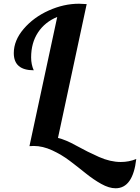

<svg xmlns="http://www.w3.org/2000/svg" viewBox="-20 -760 751 1030"><path d="M445 -738 291 -20Q331 -11 390.5 22Q450 55 511 82Q572 109 628 109Q672 109 711 93Q693 250 600 250Q565 250 523 226.5Q481 203 439.5 169.5Q398 136 354.5 103Q311 70 260 46.5Q209 23 161 23Q146 23 138 24L287 -669Q221 -642 184 -586Q147 -530 147 -452Q147 -414 161 -383Q54 -383 54 -475Q54 -543 107 -605Q160 -667 241 -703.5Q322 -740 404 -740Q419 -740 445 -738Z"/></svg>

Font: Lobster Two
Style: Bold Italic
Weight: 700
Designer: Pablo Impallari
Foundry: Pablo Impallari. www.impallari.com
Version: Version 2.000